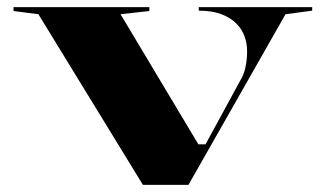

<svg xmlns="http://www.w3.org/2000/svg" viewBox="-20 -520 917 540"><path d="M382 0 88 -480 18 -489V-500H400V-489L319 -480L538 -114H558L656 -294Q666 -310 670.5 -331.5Q675 -353 675 -376Q675 -398 667.5 -418.5Q660 -439 643.5 -455Q627 -471 601.5 -480.5Q576 -490 539 -490V-500H858V-490L783 -480L510 0Z"/></svg>

Font: Kalnia SemiExpanded Medium
Style: Regular
Weight: 500
Width: 6
Designer: Frida Medrano
Foundry: Frida Medrano
Version: Version 1.105